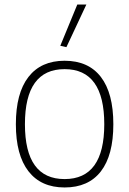

<svg xmlns="http://www.w3.org/2000/svg" viewBox="-20 -818 570 847"><path d="M246 -616 321 -798H361L273 -610ZM265 9Q161 9 105.5 -62.5Q50 -134 50 -270Q50 -407 105.5 -478.5Q161 -550 265 -550Q370 -550 425 -478.5Q480 -407 480 -270Q480 -133 425 -62Q370 9 265 9ZM265 -28Q440 -28 440 -270Q440 -513 265 -513Q90 -513 90 -270Q90 -28 265 -28Z"/></svg>

Font: Encode Sans Narrow
Style: Thin
Weight: 250
Designer: Pablo Impallari, Andres Torresi
Foundry: Pablo Impallari, Andres Torresi
Version: Version 1.000; ttfautohint (v1.00) -l 8 -r 50 -G 200 -x 14 -